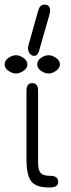

<svg xmlns="http://www.w3.org/2000/svg" viewBox="-33 -821 312 841"><path d="M37.1 -579.1Q52.7 -579.1 69.8 -567.4Q86.9 -555.7 86.9 -539.1Q86.9 -522.5 69.8 -510.7Q52.7 -499 37.1 -499Q20.5 -499 3.9 -510.7Q-12.7 -522.5 -12.7 -539.1Q-12.7 -555.7 3.9 -567.4Q20.5 -579.1 37.1 -579.1ZM179.7 -579.1Q195.3 -579.1 212.4 -567.4Q229.5 -555.7 229.5 -539.1Q229.5 -522.5 212.4 -510.7Q195.3 -499 179.7 -499Q163.1 -499 146.5 -510.7Q129.9 -522.5 129.9 -539.1Q129.9 -555.7 146.5 -567.4Q163.1 -579.1 179.7 -579.1ZM162.1 -800.8Q186.5 -800.8 186.5 -774.4Q186.5 -767.6 185.5 -763.7L141.6 -610.4Q134.8 -576.2 117.2 -576.2Q105.5 -576.2 97.7 -585.9Q89.8 -595.7 89.8 -611.3Q89.8 -617.2 91.8 -623L134.8 -776.4Q142.6 -800.8 162.1 -800.8ZM187.5 0H180.7Q124 0 103.5 -27.3Q83 -54.7 83 -123V-423.8Q83 -457 108.4 -457Q133.8 -457 133.8 -423.8V-107.4Q133.8 -76.2 145 -63.5Q156.2 -50.8 187.5 -50.8Q221.7 -50.8 221.7 -24.4Q221.7 0 187.5 0Z"/></svg>

Font: Jura
Style: Book
Weight: 400
Version: Version 2.3